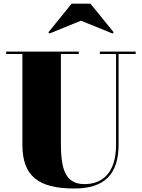

<svg xmlns="http://www.w3.org/2000/svg" viewBox="-20 -1038 792 1072"><path d="M432 -922.5 608 -851 615 -857.5 485 -1017.5H380L250 -857.5L256.5 -851ZM14.5 -750V-736.5H105V-230C105 -57 192 14.5 395 14.5C563 14.5 642 -65 642 -230V-736.5H737.5V-750H537.5V-736.5H628V-230C628 -69.5 549 -10 451.5 -10C337.5 -10 320 -108 320 -240V-736.5H420V-750Z"/></svg>

Font: Bodoni* 16pt Fatface
Style: Regular
Weight: 900
Version: Version 2.3